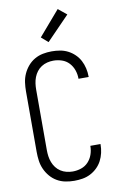

<svg xmlns="http://www.w3.org/2000/svg" viewBox="-105 -1032 685 1097"><g transform="rotate(-10 237.5 -483.5)"><path d="M235 8Q209 8 183.5 3Q158 -2 135.5 -15Q113 -28 96 -48Q79 -68 68.5 -91.5Q58 -115 54.5 -140.5Q51 -166 51 -192V-543Q51 -569 54.5 -594.5Q58 -620 68.5 -643.5Q79 -667 96 -687Q113 -707 135.5 -720Q158 -733 183.5 -738Q209 -743 235 -743Q259 -743 283 -739Q307 -735 328.5 -724Q350 -713 367.5 -696Q385 -679 396 -658Q407 -637 412.5 -613Q418 -589 418 -565V-562H359V-564Q359 -589 350.5 -613Q342 -637 325 -655Q308 -673 284 -681Q260 -689 235 -689Q217 -689 199 -684.5Q181 -680 165.5 -670Q150 -660 139 -645.5Q128 -631 121.5 -614Q115 -597 112.5 -579Q110 -561 110 -543V-192Q110 -174 112.5 -156Q115 -138 121.5 -121Q128 -104 139 -89.5Q150 -75 165.5 -65Q181 -55 199 -50.5Q217 -46 235 -46Q260 -46 284 -54Q308 -62 325 -80Q342 -98 350.5 -122Q359 -146 359 -171V-173H418V-170Q418 -146 412.5 -122Q407 -98 396 -77Q385 -56 367.5 -39Q350 -22 328.5 -11Q307 0 283 4Q259 8 235 8ZM227 -798 188 -832 311 -975 360 -935Z"/></g></svg>

Font: Iosevka QP Light
Style: Regular
Weight: 300
Designer: Belleve Invis
Foundry: Belleve Invis
Version: Version 20.0.0; ttfautohint (v1.8.4)